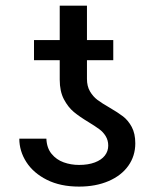

<svg xmlns="http://www.w3.org/2000/svg" viewBox="-20 -657 551 686"><path d="M297 -220.3Q264.2 -240 243.6 -257.1Q223.1 -274.2 208.2 -302.5Q193.4 -330.8 193.4 -372.2V-636.7H290.7V-375Q290.7 -348.8 301.5 -330.5Q312.2 -312.2 328 -300.2Q343.9 -288.3 370.9 -272.8Q401.2 -255.2 419.5 -241.2Q437.8 -227.2 450.6 -203.6Q463.4 -179.9 463.4 -145Q463.4 -99.8 438.5 -64.7Q413.7 -29.7 367.9 -10Q322.2 9.7 262.4 9.7Q195.8 9.7 147.6 -14.5Q99.4 -38.7 74.2 -77.9Q49 -117.1 49 -161.6H145.7Q147.1 -128.1 164.4 -107.2Q181.6 -86.3 207.5 -77Q233.4 -67.7 262.4 -67.7Q295.2 -67.7 318.9 -76.7Q342.5 -85.6 354.6 -101.2Q366.7 -116.7 366.7 -136.7Q366.7 -155.7 357.7 -170.4Q348.8 -185.1 334.9 -195.3Q321.1 -205.5 297 -220.3ZM384.7 -442H101.5V-513.8H384.7Z"/></svg>

Font: Pretendard Variable
Style: Regular
Weight: 400
Designer: Base glyphs from Inter by Rasmus Andersson; Hangul glyphs from Noto Sans CJK(Source Han Sans) by Jang Soo-young and Kang
Foundry: Kil Hyung-jin
Version: Version 1.100;FEAKit 1.0